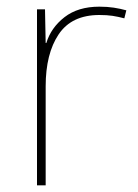

<svg xmlns="http://www.w3.org/2000/svg" viewBox="-20 -556 415 576"><path d="M278 -536Q302 -536 321.5 -533Q341 -530 359 -525L353 -501Q334 -506 317.5 -508.5Q301 -511 278 -511Q195 -511 156 -453Q117 -395 117 -297V0H91V-528H115L117 -427H119Q133 -473 173.5 -504.5Q214 -536 278 -536Z"/></svg>

Font: Noto Sans Myanmar Thin
Style: Regular
Weight: 100
Designer: Monotype Design Team
Foundry: Monotype Imaging Inc.
Version: Version 2.107; ttfautohint (v1.8.4.7-5d5b)